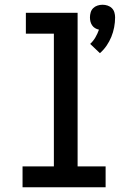

<svg xmlns="http://www.w3.org/2000/svg" viewBox="-20 -789 540 809"><path d="M401 -565 360 -604Q373 -616 382 -631.5Q391 -647 397 -664Q388 -666 380.5 -670.5Q373 -675 368 -682.5Q363 -690 361 -698.5Q359 -707 359 -716Q359 -726 362 -736.5Q365 -747 372.5 -754.5Q380 -762 390.5 -765.5Q401 -769 412 -769Q423 -769 433.5 -765.5Q444 -762 451.5 -754.5Q459 -747 462 -736.5Q465 -726 465 -716Q465 -695 461 -674Q457 -653 449 -633.5Q441 -614 429 -596.5Q417 -579 401 -565ZM75 0V-88H207V-647H89V-735H307V-88H425V0Z"/></svg>

Font: Iosevka Curly Semibold
Style: Regular
Weight: 600
Monospace: yes
Designer: Belleve Invis
Foundry: Belleve Invis
Version: Version 22.1.2; ttfautohint (v1.8.4)